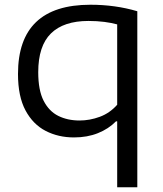

<svg xmlns="http://www.w3.org/2000/svg" viewBox="-20 -571 688 811"><path d="M475 220V-58.5H470Q438.5 -26.5 393.5 -8.5Q348.5 9.5 292.5 9.5Q226.5 9.5 173 -18Q119.5 -45.5 87.8 -104.5Q56 -163.5 56 -258.5Q56 -551 362 -551Q467 -551 560 -523.5V220ZM316 -62Q359 -62 401.2 -77.5Q443.5 -93 475 -128.5V-468Q451.5 -474.5 420.8 -478.5Q390 -482.5 353.5 -482.5Q249 -482.5 195.2 -429.8Q141.5 -377 141.5 -266Q141.5 -190 164.2 -145.5Q187 -101 226.2 -81.5Q265.5 -62 316 -62Z"/></svg>

Font: Encode Sans Exp
Style: Regular
Weight: 400
Width: 7
Designer: Multiple Designers
Foundry: Impallari Type
Version: Version 3.002; ttfautohint (v1.8.3) -l 8 -r 50 -G 200 -x 14 